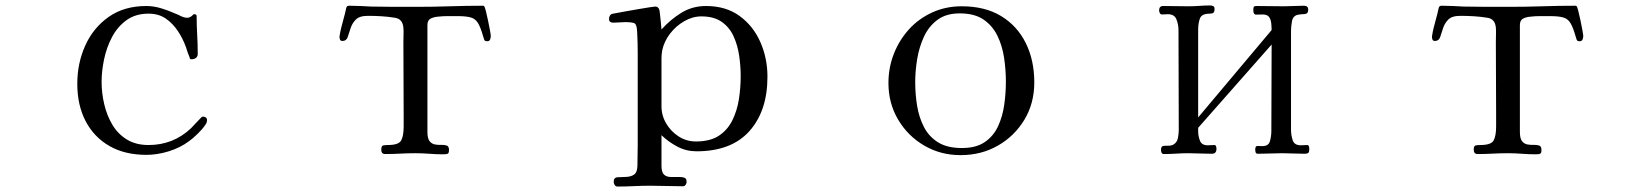

<svg xmlns="http://www.w3.org/2000/svg" viewBox="-20 -563 6040 703"><path d="M738 -123Q738 -117 735.5 -112Q733 -107 729 -102Q721 -90 702.5 -72Q684 -54 672 -46Q640 -22 598 -9Q556 4 516 4Q437 4 380.5 -28.5Q324 -61 293.5 -119.5Q263 -178 263 -256Q263 -332 292.5 -397Q322 -462 378.5 -501.5Q435 -541 516 -541Q542 -541 569 -533Q596 -525 620 -514Q631 -510 642.5 -504Q654 -498 666 -498Q671 -498 676 -500.5Q681 -503 685 -507Q687 -511 691 -511Q700 -511 700 -504Q700 -470 702 -435.5Q704 -401 704 -366Q704 -356 697.5 -351Q691 -346 682 -346Q674 -346 675 -351Q671 -360 667.5 -370Q664 -380 661 -390Q650 -421 631.5 -449Q613 -477 587 -495Q561 -513 524 -513Q476 -513 443 -489Q410 -465 390 -427Q370 -389 361 -345.5Q352 -302 352 -263Q352 -223 361.5 -182Q371 -141 391 -107Q411 -73 444 -52.5Q477 -32 524 -32Q614 -32 679 -93Q688 -102 696.5 -111.5Q705 -121 715 -131Q717 -133 718.5 -134.5Q720 -136 724 -136Q729 -136 733.5 -133Q738 -130 738 -123Z M1777 -431Q1777 -425 1774.5 -418.5Q1772 -412 1764 -412Q1755 -412 1753 -417.5Q1751 -423 1749 -430Q1740 -462 1730.5 -478Q1721 -494 1704 -499Q1687 -504 1655 -504Q1637 -504 1619 -504Q1601 -504 1584 -502Q1569 -501 1557 -495Q1545 -489 1545 -471V-80Q1545 -56 1553 -46Q1561 -36 1573 -34Q1585 -32 1596.5 -32.5Q1608 -33 1616 -30Q1624 -27 1624 -14Q1624 -2 1619 0Q1614 2 1603 2Q1578 2 1552.5 0Q1527 -2 1501 -2Q1473 -2 1445.5 -0.5Q1418 1 1390 1Q1376 1 1376 -15Q1376 -29 1383 -30.5Q1390 -32 1400 -32Q1440 -32 1449 -49Q1458 -66 1458 -100V-139Q1458 -207 1457.5 -274.5Q1457 -342 1457 -409Q1457 -423 1457.5 -436Q1458 -449 1457 -462Q1454 -494 1426 -498Q1401 -502 1376.5 -503.5Q1352 -505 1327 -505Q1296 -505 1282.5 -491Q1269 -477 1263.5 -459Q1258 -441 1253 -427Q1248 -413 1234 -413Q1227 -413 1225 -418Q1223 -423 1223 -429Q1223 -432 1226 -446.5Q1229 -461 1234 -479Q1239 -497 1243 -513Q1247 -529 1248 -535Q1250 -540 1252.5 -541Q1255 -542 1260 -542Q1280 -542 1299.5 -541Q1319 -540 1338 -539Q1380 -538 1422.5 -538Q1465 -538 1507 -538Q1568 -538 1628 -540Q1688 -542 1749 -542Q1751 -542 1753 -540Q1755 -538 1759 -522.5Q1763 -507 1767 -487.5Q1771 -468 1774 -452Q1777 -436 1777 -431Z M2692 -284Q2692 -320 2686.5 -358.5Q2681 -397 2666 -430Q2651 -463 2622.5 -483Q2594 -503 2548 -503Q2516 -503 2485.5 -485.5Q2455 -468 2433.5 -440Q2412 -412 2405 -380Q2402 -365 2402 -349Q2402 -333 2402 -317Q2402 -281 2402 -245.5Q2402 -210 2402 -174Q2402 -140 2419.5 -110.5Q2437 -81 2465.5 -63Q2494 -45 2528 -45Q2580 -45 2612 -66Q2644 -87 2661.5 -122.5Q2679 -158 2685.5 -200Q2692 -242 2692 -284ZM2790 -282Q2790 -157 2724 -83Q2658 -9 2530 -9Q2493 -9 2460.5 -26Q2428 -43 2402 -68V44Q2402 68 2411.5 76.5Q2421 85 2436 85Q2451 85 2469 85Q2479 85 2486.5 88Q2494 91 2494 103Q2494 108 2490.5 113.5Q2487 119 2480 119Q2450 119 2420.5 118Q2391 117 2361 117Q2331 117 2301 118.5Q2271 120 2241 120Q2234 120 2230.5 114Q2227 108 2227 103Q2227 87 2241 86Q2255 85 2266 85Q2290 85 2302 76Q2314 67 2314 41Q2314 22 2314.5 4Q2315 -14 2315 -33V-291Q2315 -329 2315 -367.5Q2315 -406 2313 -444Q2312 -473 2303.5 -477.5Q2295 -482 2269 -482Q2259 -482 2248 -481Q2237 -480 2226 -480Q2210 -480 2210 -493Q2210 -507 2220 -512Q2221 -512 2236 -515Q2251 -518 2274 -522Q2297 -526 2320 -530Q2343 -534 2359.5 -536.5Q2376 -539 2379 -539Q2389 -539 2393 -530Q2395 -527 2396.5 -511Q2398 -495 2400 -478Q2402 -461 2402 -455Q2434 -491 2474.5 -516Q2515 -541 2565 -541Q2638 -541 2688 -504.5Q2738 -468 2764 -409Q2790 -350 2790 -282Z M3663 -264Q3663 -307 3656.5 -351Q3650 -395 3632 -432Q3614 -469 3581 -491.5Q3548 -514 3494 -514Q3444 -514 3412 -490Q3380 -466 3362.5 -427.5Q3345 -389 3338 -345.5Q3331 -302 3331 -262Q3331 -218 3338 -175.5Q3345 -133 3363 -98Q3381 -63 3414.5 -42Q3448 -21 3502 -21Q3554 -21 3586 -43Q3618 -65 3634.5 -101Q3651 -137 3657 -179.5Q3663 -222 3663 -264ZM3767 -261Q3767 -185 3731 -125Q3695 -65 3634 -30Q3573 5 3497 5Q3424 5 3364 -30Q3304 -65 3268.5 -125Q3233 -185 3233 -259Q3233 -316 3253 -366.5Q3273 -417 3308.5 -456Q3344 -495 3393.5 -517.5Q3443 -540 3501 -540Q3586 -540 3645 -504.5Q3704 -469 3735.5 -406Q3767 -343 3767 -261Z M4774 -17Q4774 -7 4770.5 -3.5Q4767 0 4757 0Q4736 0 4715.5 -1Q4695 -2 4675 -2Q4653 -2 4630.5 -1Q4608 0 4586 0Q4579 0 4577.5 -5Q4576 -10 4576 -15Q4576 -29 4584 -28.5Q4592 -28 4602 -28Q4625 -28 4630 -46.5Q4635 -65 4635 -83L4636 -400L4367 -95V-82Q4367 -65 4373.5 -48Q4380 -31 4402 -31Q4408 -31 4413.5 -31.5Q4419 -32 4426 -32Q4431 -32 4432.5 -27.5Q4434 -23 4434 -18Q4434 0 4417 0Q4395 0 4374 -1Q4353 -2 4331 -2Q4309 -2 4286.5 -0.5Q4264 1 4242 1Q4235 1 4233 -4Q4231 -9 4231 -14Q4231 -27 4238.5 -28.5Q4246 -30 4257 -29.5Q4268 -29 4277 -34Q4290 -42 4293 -58Q4296 -74 4296 -87Q4296 -179 4295.5 -270.5Q4295 -362 4295 -453Q4295 -473 4287.5 -492Q4280 -511 4256 -511Q4250 -511 4245 -510.5Q4240 -510 4235 -510Q4229 -510 4226.5 -515.5Q4224 -521 4224 -525Q4224 -541 4239 -541Q4262 -541 4285.5 -540.5Q4309 -540 4332 -540Q4352 -540 4371.5 -541.5Q4391 -543 4410 -543Q4418 -543 4422.5 -540.5Q4427 -538 4427 -530Q4427 -520 4423 -516.5Q4419 -513 4409 -513Q4380 -513 4373.5 -495.5Q4367 -478 4367 -454V-133L4636 -453Q4636 -465 4634.5 -478.5Q4633 -492 4626.5 -501Q4620 -510 4603 -510Q4591 -510 4580 -509.5Q4569 -509 4569 -525Q4569 -534 4570.5 -537.5Q4572 -541 4582 -541Q4607 -541 4632 -540.5Q4657 -540 4682 -540Q4700 -540 4718 -541Q4736 -542 4754 -542Q4770 -542 4770 -528Q4770 -512 4756.5 -511.5Q4743 -511 4732 -509Q4714 -505 4710.5 -485Q4707 -465 4707 -451V-88Q4707 -69 4713 -50Q4719 -31 4743 -31Q4748 -31 4754 -31.5Q4760 -32 4766 -32Q4771 -32 4772.5 -27Q4774 -22 4774 -17Z M5777 -431Q5777 -425 5774.5 -418.5Q5772 -412 5764 -412Q5755 -412 5753 -417.5Q5751 -423 5749 -430Q5740 -462 5730.5 -478Q5721 -494 5704 -499Q5687 -504 5655 -504Q5637 -504 5619 -504Q5601 -504 5584 -502Q5569 -501 5557 -495Q5545 -489 5545 -471V-80Q5545 -56 5553 -46Q5561 -36 5573 -34Q5585 -32 5596.5 -32.5Q5608 -33 5616 -30Q5624 -27 5624 -14Q5624 -2 5619 0Q5614 2 5603 2Q5578 2 5552.5 0Q5527 -2 5501 -2Q5473 -2 5445.5 -0.5Q5418 1 5390 1Q5376 1 5376 -15Q5376 -29 5383 -30.5Q5390 -32 5400 -32Q5440 -32 5449 -49Q5458 -66 5458 -100V-139Q5458 -207 5457.5 -274.5Q5457 -342 5457 -409Q5457 -423 5457.5 -436Q5458 -449 5457 -462Q5454 -494 5426 -498Q5401 -502 5376.5 -503.5Q5352 -505 5327 -505Q5296 -505 5282.5 -491Q5269 -477 5263.5 -459Q5258 -441 5253 -427Q5248 -413 5234 -413Q5227 -413 5225 -418Q5223 -423 5223 -429Q5223 -432 5226 -446.5Q5229 -461 5234 -479Q5239 -497 5243 -513Q5247 -529 5248 -535Q5250 -540 5252.5 -541Q5255 -542 5260 -542Q5280 -542 5299.5 -541Q5319 -540 5338 -539Q5380 -538 5422.5 -538Q5465 -538 5507 -538Q5568 -538 5628 -540Q5688 -542 5749 -542Q5751 -542 5753 -540Q5755 -538 5759 -522.5Q5763 -507 5767 -487.5Q5771 -468 5774 -452Q5777 -436 5777 -431Z"/></svg>

Font: Kaisei Tokumin
Style: Regular
Weight: 400
Designer: Font-Kai, 金井和夫
Foundry: KAZUO KANAI
Version: Version 5.003